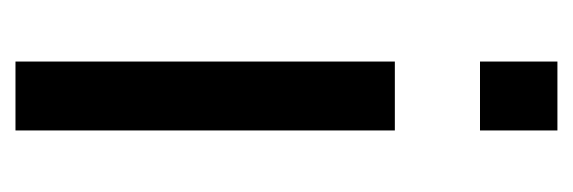

<svg xmlns="http://www.w3.org/2000/svg" viewBox="-266 -474 740 248"><g transform="rotate(90 104.0 -350.0)"><path d="M59.5 0V-490H148.5V0ZM59.5 -600V-700H148.5V-600Z"/></g></svg>

Font: Cabin
Style: Regular
Weight: 400
Width: 4
Designer: Pablo Impallari
Foundry: Pablo Impallari. http://www.impallari.com Igino Marini. http://www.ikern.com
Version: Version 3.001